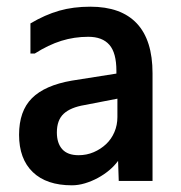

<svg xmlns="http://www.w3.org/2000/svg" viewBox="-20 -557 540 574"><path d="M331 -262 233 -243Q191 -236 170.5 -217Q150 -198 150 -161Q150 -129 166 -111Q182 -93 215 -93Q239 -93 260 -102Q281 -111 297 -126Q313 -141 322 -162Q331 -183 331 -207ZM71 -397V-487Q115 -513 157 -525Q199 -537 250 -537Q342 -537 389 -487Q436 -437 436 -338V-16H335L333 -76Q322 -61 306.5 -48Q291 -35 272.5 -25Q254 -15 234 -9Q214 -3 195 -3Q119 -3 78 -42.5Q37 -82 37 -154Q37 -225 75.5 -263.5Q114 -302 195 -316L328 -337V-345Q328 -399 307 -423Q286 -447 244 -447Q202 -447 163.5 -435Q125 -423 84 -397Z"/></svg>

Font: D2Coding
Style: Bold
Weight: 700
Monospace: yes
Designer: Yong-Rak Park; Jeong-Hwan Yoon; Sang-Min Lee;
Foundry: NHN Corporation
Version: Version 1.3.2; Build 20180524